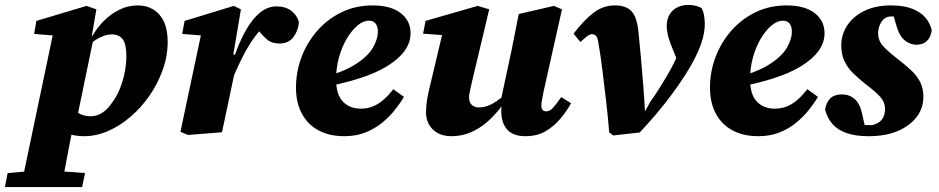

<svg xmlns="http://www.w3.org/2000/svg" viewBox="-96 -538 3820 781"><path d="M-76 223 -65 166 50 156H115L250 166L238 223ZM-11 223 124 -421 179 -389 43 -400 52 -453 256 -514 296 -500 276 -383 284 -380 214 -42 203 -33Q194 13 185.5 56Q177 99 169.5 140.5Q162 182 154 223ZM247 16Q210 16 182 6Q154 -4 128 -22L171 -126Q195 -96 219 -80.5Q243 -65 271 -65Q286 -65 301 -70Q316 -75 330.5 -87Q345 -99 358 -118Q377 -142 390.5 -174.5Q404 -207 411 -242.5Q418 -278 418 -310Q418 -359 403 -378.5Q388 -398 359 -398Q343 -398 326 -392Q309 -386 292 -375Q275 -364 259 -348V-392H280Q300 -427 328.5 -455Q357 -483 391.5 -499.5Q426 -516 465 -516Q500 -516 527.5 -499.5Q555 -483 570.5 -450.5Q586 -418 586 -368Q586 -310 566 -254Q546 -198 512.5 -149.5Q479 -101 435.5 -63.5Q392 -26 343.5 -5Q295 16 247 16Z M839 -192 827 -302H855Q877 -367 904 -414.5Q931 -462 962 -487Q993 -512 1029 -512Q1066 -512 1089.5 -493.5Q1113 -475 1120 -448Q1117 -413 1097.5 -387Q1078 -361 1041 -361Q1010 -361 992 -376Q974 -391 954 -416L940 -434L991 -421L965 -418Q942 -393 922.5 -362.5Q903 -332 883 -291Q863 -250 839 -192ZM638 -2 727 -422 782 -389 645 -400 655 -453 855 -514 884 -500 853 -316 872 -315 857 -237Q844 -174 831.5 -115.5Q819 -57 807 0L668 11Z M1305 16Q1243 16 1199 -8Q1155 -32 1131.5 -76.5Q1108 -121 1108 -181Q1108 -247 1131 -307Q1154 -367 1195.5 -414Q1237 -461 1294 -488.5Q1351 -516 1420 -516Q1493 -516 1533.5 -485Q1574 -454 1574 -403Q1574 -365 1550 -331.5Q1526 -298 1479 -269Q1432 -240 1362 -218Q1292 -196 1198 -179L1197 -218Q1293 -241 1346 -274Q1399 -307 1420 -342.5Q1441 -378 1441 -410Q1441 -431 1431.5 -442.5Q1422 -454 1405 -454Q1382 -454 1358.5 -434.5Q1335 -415 1315 -381.5Q1295 -348 1283 -305Q1271 -262 1271 -216Q1271 -154 1298.5 -125Q1326 -96 1372 -96Q1400 -96 1423 -106Q1446 -116 1466 -134Q1486 -152 1504 -175L1547 -144Q1532 -118 1509.5 -90Q1487 -62 1457.5 -38Q1428 -14 1390 1Q1352 16 1305 16Z M1740 16Q1707 16 1684 3Q1661 -10 1649 -31.5Q1637 -53 1637 -80Q1637 -108 1641.5 -134Q1646 -160 1652 -184L1709 -424L1748 -392L1625 -401L1635 -453L1847 -514L1894 -500L1824 -206Q1821 -193 1818.5 -181.5Q1816 -170 1814 -160.5Q1812 -151 1812 -141Q1812 -122 1823 -111.5Q1834 -101 1851 -101Q1869 -101 1886.5 -107Q1904 -113 1924 -126.5Q1944 -140 1967 -160L1977 -112H1949Q1920 -72 1887.5 -43.5Q1855 -15 1818.5 0.5Q1782 16 1740 16ZM2041 16Q1992 16 1967.5 -10.5Q1943 -37 1943 -88Q1943 -97 1944.5 -105.5Q1946 -114 1947 -124H1940L1985 -334Q1992 -372 1999.5 -407.5Q2007 -443 2014 -481L2157 -514L2190 -500L2115 -165Q2112 -148 2109 -133Q2106 -118 2106 -108Q2106 -97 2111 -91Q2116 -85 2126 -85Q2140 -85 2153 -99Q2166 -113 2187 -143L2227 -118Q2208 -84 2182 -53.5Q2156 -23 2122 -3.5Q2088 16 2041 16Z M2382 0Q2377 -63 2369.5 -127Q2362 -191 2354.5 -252Q2347 -313 2338 -364Q2335 -386 2328 -392.5Q2321 -399 2312 -399Q2303 -399 2291.5 -390Q2280 -381 2265 -367L2237 -401Q2281 -458 2319.5 -487Q2358 -516 2405 -516Q2451 -516 2473 -492Q2495 -468 2501 -409Q2506 -360 2511 -304.5Q2516 -249 2520.5 -191.5Q2525 -134 2528 -77H2523L2550 -125Q2568 -150 2584 -175.5Q2600 -201 2615.5 -227Q2631 -253 2645 -281Q2659 -309 2672 -338Q2678 -352 2683 -365Q2688 -378 2691 -389L2674 -253L2643 -332Q2632 -357 2624.5 -381.5Q2617 -406 2616 -430Q2616 -472 2640.5 -495Q2665 -518 2704 -518Q2722 -518 2736 -514Q2750 -510 2758 -505Q2764 -494 2767 -480Q2770 -466 2771 -443Q2771 -422 2767 -400.5Q2763 -379 2754 -354.5Q2745 -330 2730 -300Q2716 -272 2692.5 -235Q2669 -198 2638.5 -156.5Q2608 -115 2574 -75Q2540 -35 2506 1L2398 13Z M2989 16Q2927 16 2883 -8Q2839 -32 2815.5 -76.5Q2792 -121 2792 -181Q2792 -247 2815 -307Q2838 -367 2879.5 -414Q2921 -461 2978 -488.5Q3035 -516 3104 -516Q3177 -516 3217.5 -485Q3258 -454 3258 -403Q3258 -365 3234 -331.5Q3210 -298 3163 -269Q3116 -240 3046 -218Q2976 -196 2882 -179L2881 -218Q2977 -241 3030 -274Q3083 -307 3104 -342.5Q3125 -378 3125 -410Q3125 -431 3115.5 -442.5Q3106 -454 3089 -454Q3066 -454 3042.5 -434.5Q3019 -415 2999 -381.5Q2979 -348 2967 -305Q2955 -262 2955 -216Q2955 -154 2982.5 -125Q3010 -96 3056 -96Q3084 -96 3107 -106Q3130 -116 3150 -134Q3170 -152 3188 -175L3231 -144Q3216 -118 3193.5 -90Q3171 -62 3141.5 -38Q3112 -14 3074 1Q3036 16 2989 16Z M3437 16Q3386 16 3350 4Q3314 -8 3292 -31.5Q3270 -55 3260 -93Q3266 -124 3282.5 -139Q3299 -154 3329 -154Q3358 -154 3379.5 -136Q3401 -118 3410 -79L3425 -12L3361 -30Q3383 -30 3406 -29.5Q3429 -29 3452 -29Q3469 -33 3480.5 -41.5Q3492 -50 3498 -63.5Q3504 -77 3504 -94Q3504 -122 3485.5 -143Q3467 -164 3426 -195Q3397 -218 3374.5 -240Q3352 -262 3339 -289.5Q3326 -317 3326 -353Q3326 -397 3350 -434Q3374 -471 3419.5 -493.5Q3465 -516 3528 -516Q3580 -516 3614.5 -502.5Q3649 -489 3668.5 -466Q3688 -443 3694 -415Q3690 -386 3674 -371Q3658 -356 3631 -356Q3608 -356 3586.5 -372Q3565 -388 3553 -425L3535 -485L3594 -471Q3576 -471 3559 -471Q3542 -471 3525 -471Q3502 -469 3489 -448.5Q3476 -428 3476 -403Q3476 -372 3497.5 -349Q3519 -326 3562 -293Q3592 -270 3614 -248.5Q3636 -227 3648 -202Q3660 -177 3660 -144Q3660 -98 3632.5 -62Q3605 -26 3555.5 -5Q3506 16 3437 16Z"/></svg>

Font: Source Serif 4 ExtraBold
Style: Italic
Weight: 800
Italic angle: -12°
Designer: Frank Grießhammer
Foundry: Adobe Systems Incorporated
Version: Version 4.004;hotconv 1.0.116;makeotfexe 2.5.65601